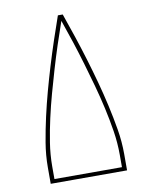

<svg xmlns="http://www.w3.org/2000/svg" viewBox="-83 -796 666 857"><g transform="rotate(-10 250.0 -367.5)"><path d="M77 0V-74Q77 -130 86.5 -186.5Q96 -243 108.5 -298.5Q121 -354 136 -409Q151 -464 167.5 -518.5Q184 -573 202 -627Q220 -681 239 -735H261Q280 -681 298 -627Q316 -573 332.5 -518.5Q349 -464 364 -409Q379 -354 391.5 -298.5Q404 -243 413.5 -186.5Q423 -130 423 -74V0ZM403 -18V-74Q403 -128 394.5 -182Q386 -236 374 -289.5Q362 -343 347.5 -395.5Q333 -448 317.5 -500.5Q302 -553 285 -605Q268 -657 250 -708Q232 -657 215 -605Q198 -553 182.5 -500.5Q167 -448 152.5 -395.5Q138 -343 126 -289.5Q114 -236 105.5 -182Q97 -128 97 -74V-18Z"/></g></svg>

Font: Iosevka Curly Slab Thin
Style: Regular
Weight: 100
Monospace: yes
Designer: Belleve Invis
Foundry: Belleve Invis
Version: Version 22.1.2; ttfautohint (v1.8.4)